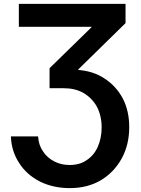

<svg xmlns="http://www.w3.org/2000/svg" viewBox="-20 -750 725 988"><path d="M176 -48Q179 -2 202 30Q223 62 260 81Q295 99 338 99Q391 99 426 74Q463 50 483 6Q503 -40 503 -94Q503 -155 478 -202Q453 -246 409 -272Q366 -296 309 -296H235V-399L451 -610V-612H77V-730H626V-631L383 -393V-390Q461 -384 518 -346Q578 -307 612 -243Q645 -179 645 -96Q645 -5 606 66Q566 138 498 178Q430 218 339 218Q255 218 187 185Q118 150 80 91Q39 30 36 -48Z"/></svg>

Font: Sinter Bold
Style: Regular
Weight: 700
Foundry: Adobe & rsms
Version: Version 1.000